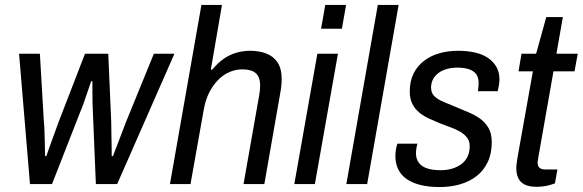

<svg xmlns="http://www.w3.org/2000/svg" viewBox="-20 -743 2352 775"><path d="M101 0 57 -526H141L157 -253Q159 -238 159.5 -213Q160 -188 161 -161.5Q162 -135 162 -113H167Q174 -134 183.5 -159.5Q193 -185 201.5 -209Q210 -233 216 -249L323 -526H417L429 -250Q429 -233 429.5 -208.5Q430 -184 430.5 -158.5Q431 -133 431 -113H436Q444 -133 453.5 -158.5Q463 -184 472.5 -208.5Q482 -233 488 -249L601 -526H684L453 0H367L355 -289Q354 -305 353.5 -327.5Q353 -350 353 -373.5Q353 -397 353 -415H348Q342 -398 334 -374Q326 -350 318 -327.5Q310 -305 303 -289L190 0Z M666 0 793 -723H876L831 -462H837Q858 -488 882 -505Q906 -522 933.5 -530Q961 -538 989 -538Q1027 -538 1056 -526.5Q1085 -515 1101 -490Q1117 -465 1117 -424Q1117 -411 1115.5 -396.5Q1114 -382 1111 -366L1047 0H963L1026 -357Q1028 -368 1029 -378.5Q1030 -389 1030 -398Q1030 -422 1021.5 -436.5Q1013 -451 996.5 -457Q980 -463 957 -463Q932 -463 907 -452.5Q882 -442 861 -421Q840 -400 824.5 -369.5Q809 -339 802 -298L749 0Z M1276 -627 1293 -723H1377L1360 -627ZM1168 0 1261 -526H1344L1251 0Z M1378 0 1505 -723H1589L1462 0Z M1755 12Q1710 12 1676.5 3.5Q1643 -5 1620.5 -21Q1598 -37 1587 -60.5Q1576 -84 1576 -112Q1576 -125 1578 -138.5Q1580 -152 1584 -163H1665Q1662 -153 1660.5 -143Q1659 -133 1659 -125Q1659 -101 1671 -85.5Q1683 -70 1705 -63Q1727 -56 1758 -56Q1783 -56 1804 -62Q1825 -68 1841.5 -80Q1858 -92 1867 -110.5Q1876 -129 1876 -153Q1876 -173 1865.5 -187Q1855 -201 1838 -211Q1821 -221 1799 -229Q1777 -237 1754 -246Q1732 -255 1710.5 -265Q1689 -275 1672 -289Q1655 -303 1644.5 -323.5Q1634 -344 1634 -374Q1634 -415 1649 -445.5Q1664 -476 1691 -497Q1718 -518 1753.5 -528Q1789 -538 1829 -538Q1866 -538 1897 -531Q1928 -524 1950 -509Q1972 -494 1984 -472.5Q1996 -451 1996 -423Q1996 -410 1993.5 -397Q1991 -384 1989 -375H1909Q1911 -389 1911.5 -396Q1912 -403 1912 -408Q1912 -431 1901.5 -444.5Q1891 -458 1871.5 -464Q1852 -470 1827 -470Q1803 -470 1783.5 -464.5Q1764 -459 1750 -448.5Q1736 -438 1728 -423Q1720 -408 1720 -390Q1720 -367 1734 -354Q1748 -341 1770 -332Q1792 -323 1818 -312Q1843 -301 1869 -290.5Q1895 -280 1916.5 -265Q1938 -250 1951.5 -227Q1965 -204 1965 -169Q1965 -123 1948.5 -88.5Q1932 -54 1903.5 -32Q1875 -10 1837 1Q1799 12 1755 12Z M2146 11Q2115 11 2097 1.5Q2079 -8 2071.5 -25Q2064 -42 2064 -65Q2064 -73 2065.5 -82.5Q2067 -92 2068 -102L2131 -455H2073L2085 -526H2144L2185 -674H2252L2226 -526H2312L2299 -455H2214L2154 -114Q2153 -109 2151.5 -99.5Q2150 -90 2150 -87Q2150 -73 2157.5 -66Q2165 -59 2181 -59H2230L2220 -3Q2210 1 2197 4.5Q2184 8 2170.5 9.5Q2157 11 2146 11Z"/></svg>

Font: Archivo SemiCondensed
Style: Italic
Weight: 400
Width: 4
Italic angle: -10°
Designer: Hector Gatti
Foundry: Omnibus-Type
Version: Version 2.001